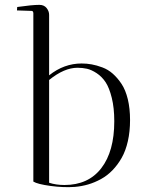

<svg xmlns="http://www.w3.org/2000/svg" viewBox="-20 -770 600 790"><path d="M182.1 -709V-460Q243.2 -508.8 315.9 -508.8Q336.9 -508.8 357.2 -505.1Q377.4 -501.5 401.1 -492.7Q424.8 -483.9 444.3 -466.6Q463.9 -449.2 480.2 -424.6Q496.6 -399.9 505.9 -361.8Q515.1 -323.7 515.1 -275.9Q515.1 -229 506.1 -189.2Q497.1 -149.4 480.7 -120.6Q464.4 -91.8 442.9 -69.6Q421.4 -47.4 395.5 -33.2Q369.6 -19 343 -11.2Q316.4 -3.4 288.1 -1Q242.2 2.4 188.2 -4.9Q134.3 -12.2 117.2 -22.9V-716.8Q115.7 -725.1 110.8 -725.1L49.8 -727.1L50.8 -741.2Q112.3 -750 142.1 -750Q161.1 -750 171.6 -737.1Q182.1 -724.1 182.1 -709ZM298.8 -491.2Q244.1 -491.2 182.1 -440.9V-18.1Q210.4 -8.8 245.1 -8.8Q343.3 -8.8 396.7 -77.9Q450.2 -147 450.2 -271Q450.2 -326.2 439.9 -367.4Q429.7 -408.7 414.6 -431.6Q399.4 -454.6 377.9 -468.8Q356.4 -482.9 337.9 -487.1Q319.3 -491.2 298.8 -491.2Z"/></svg>

Font: Antic Didone
Style: Regular
Weight: 400
Designer: Santiago Orozco
Foundry: Santiago Orozco
Version: Version 2.000